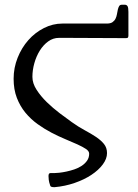

<svg xmlns="http://www.w3.org/2000/svg" viewBox="-20 -550 573 798"><path d="M350.6 88.9Q350.6 78.1 337.2 69.1Q323.7 60.1 301.5 50Q279.3 40 251.2 28.3Q223.1 16.6 193.6 1.2Q164.1 -14.2 136 -34.4Q107.9 -54.7 85.7 -81.5Q63.5 -108.4 50 -143.3Q36.6 -178.2 36.6 -222.7Q36.6 -268.1 53.2 -309.8Q69.8 -351.6 97.7 -383.1Q125.5 -414.6 162.4 -433.3Q199.2 -452.1 239.7 -452.1H424.3Q439.5 -452.1 447.8 -458Q456.1 -463.9 460.2 -472.4Q464.4 -481 466.1 -491.2Q467.8 -501.5 469.7 -510Q471.7 -518.6 475.1 -524.4Q478.5 -530.3 486.3 -530.3H499Q505.9 -530.3 509.8 -524.7Q513.7 -519 513.7 -501V-402.3Q513.7 -397.9 512.2 -394.8Q510.7 -391.6 504.9 -391.6Q497.1 -391.6 477.1 -391.6Q457 -391.6 430.7 -391.8Q404.3 -392.1 374 -392.1Q343.8 -392.1 315.4 -392.3Q287.1 -392.6 262.9 -392.6Q238.8 -392.6 225.1 -392.6Q200.7 -392.6 180.4 -377.9Q160.2 -363.3 145.5 -339.8Q130.9 -316.4 122.8 -287.6Q114.7 -258.8 114.7 -230.5Q114.7 -203.6 132.1 -176.8Q149.4 -149.9 174.8 -125.2Q200.2 -100.6 228.3 -79.3Q256.3 -58.1 278.3 -42.5Q305.7 -22.9 332 -8.8Q358.4 5.4 378.9 19Q399.4 32.7 412.1 48.3Q424.8 64 424.8 86.4Q424.8 109.9 407.2 133.5Q389.6 157.2 359.6 177Q329.6 196.8 290 210.4Q250.5 224.1 206.5 228Q190.4 228 189 222.2Q187.5 216.8 184.8 208.5Q182.1 200.2 181.6 181.6Q181.6 169.4 189.5 169.4H205.1Q212.4 169.4 226.1 168Q239.7 166.5 255.9 163.1Q272 159.7 288.8 154.1Q305.7 148.4 319.3 139.4Q333 130.4 341.8 117.9Q350.6 105.5 350.6 88.9Z"/></svg>

Font: Cardo
Style: Bold
Weight: 700
Designer: David J. Perry
Foundry: David J. Perry
Version: Version 1.0011